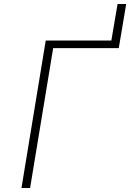

<svg xmlns="http://www.w3.org/2000/svg" viewBox="-20 -937 649 957"><path d="M87 0 208 -735H535L566 -917H609L572 -697H245L130 0Z"/></svg>

Font: Iosevka Aile Extralight
Style: Italic
Weight: 200
Italic angle: -9°
Designer: Belleve Invis
Foundry: Belleve Invis
Version: Version 31.1.0; ttfautohint (v1.8.4)